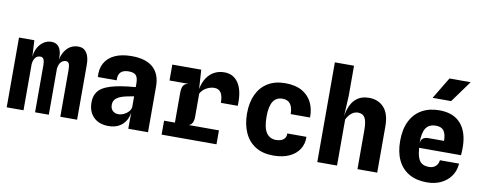

<svg xmlns="http://www.w3.org/2000/svg" viewBox="-67 -1141 3734 1480"><g transform="rotate(10 1800.0 -401.5)"><path d="M27.5 0V-546H147.5L156.5 -385L153.5 -411.5Q159.5 -479 195.8 -518Q232 -557 281 -557Q306 -557 324.5 -544.5Q343 -532 352.8 -503.5Q362.5 -475 359.5 -427L357 -375V0H249.5V-368.5Q249.5 -398 242 -414Q234.5 -430 216 -430Q191.5 -430 177 -412.2Q162.5 -394.5 159 -362V0ZM447 0V-368.5Q447 -398 440.2 -414Q433.5 -430 415 -430Q394.5 -430 378.5 -414.2Q362.5 -398.5 357 -362L336 -355L354.5 -394Q360.5 -468.5 396.8 -512.8Q433 -557 492 -557Q534 -557 556.2 -523.5Q578.5 -490 578.5 -430.5V0Z M824.5 6Q749.5 6 707 -36.5Q664.5 -79 664.5 -151Q664.5 -213.5 701.8 -249.8Q739 -286 826.5 -305Q845.5 -309 867.5 -312.8Q889.5 -316.5 917.2 -319.8Q945 -323 980 -326V-354Q980 -398.5 964 -417.2Q948 -436 905.5 -436Q864.5 -436 844 -415.8Q823.5 -395.5 826 -352H679Q673.5 -415 698.8 -460.8Q724 -506.5 777.2 -531.2Q830.5 -556 909 -556Q1020.5 -556 1077 -505.2Q1133.5 -454.5 1133.5 -357V0H979L980 -127.5Q973.5 -84 952.5 -54.2Q931.5 -24.5 899 -9.2Q866.5 6 824.5 6ZM883.5 -97Q905 -97 926 -106.8Q947 -116.5 961.8 -132.5Q976.5 -148.5 980 -168V-254Q967.5 -251.5 954 -249Q940.5 -246.5 929 -244.2Q917.5 -242 910 -240Q867 -229.5 844.2 -211Q821.5 -192.5 821.5 -159.5Q821.5 -129.5 839.5 -113.2Q857.5 -97 883.5 -97Z M1240 0V-109H1669.5V0ZM1227.5 -421.5V-546H1426.5V-421.5ZM1325 -10V-339.5Q1325 -380 1336.5 -398.8Q1348 -417.5 1378 -421.5L1325 -454V-546H1454L1463.5 -396.5Q1473.5 -448.5 1497.2 -484.2Q1521 -520 1556 -538.5Q1591 -557 1634 -557Q1707 -557 1745.8 -496.2Q1784.5 -435.5 1779.5 -320.5H1647.5Q1647 -375.5 1629.5 -400.5Q1612 -425.5 1579.5 -425.5Q1546 -425.5 1515.8 -408Q1485.5 -390.5 1470.5 -362V-180.5Q1470.5 -151 1460.8 -132.5Q1451 -114 1432.5 -109L1470.5 -82L1472 -10Z M2114.5 9.5Q2031 9.5 1974.2 -26.2Q1917.5 -62 1888.8 -126.2Q1860 -190.5 1860 -275.5Q1860 -362.5 1889.8 -425.2Q1919.5 -488 1975.8 -522Q2032 -556 2111 -556Q2191.5 -556 2243.2 -526.2Q2295 -496.5 2320 -445.2Q2345 -394 2344 -328.5H2192.5Q2192 -356 2186.5 -376Q2181 -396 2170.8 -409Q2160.5 -422 2145.5 -428.2Q2130.5 -434.5 2111 -434.5Q2061 -434.5 2036.8 -395.8Q2012.5 -357 2012.5 -278Q2012.5 -190.5 2039 -151.5Q2065.5 -112.5 2115.5 -112.5Q2135 -112.5 2153 -118.5Q2171 -124.5 2182.2 -138.8Q2193.5 -153 2192.5 -177H2342.5Q2344 -121.5 2317 -79.5Q2290 -37.5 2238.5 -14Q2187 9.5 2114.5 9.5Z M2458.5 0V-780.5H2608.5V-545.5L2600.5 -390L2605 -346L2600 -381.5Q2606 -426.5 2623.8 -466.8Q2641.5 -507 2676.5 -532Q2711.5 -557 2767.5 -557Q2839 -557 2883.2 -508.8Q2927.5 -460.5 2927.5 -361.5V0H2773V-303.5Q2773 -372 2756.8 -401Q2740.5 -430 2702 -430Q2674.5 -430 2651 -410.8Q2627.5 -391.5 2613 -360.5V0Z M3316.5 7.5Q3234.5 7.5 3177 -25.5Q3119.5 -58.5 3089.2 -121Q3059 -183.5 3059 -272Q3059 -364.5 3091 -428Q3123 -491.5 3181 -524Q3239 -556.5 3316.5 -556.5Q3428.5 -556.5 3485.8 -490.2Q3543 -424 3543 -303Q3543 -289.5 3542.2 -275Q3541.5 -260.5 3540.5 -244.5H3212.5Q3216 -198.5 3226.2 -169.2Q3236.5 -140 3257.2 -126.2Q3278 -112.5 3312.5 -112.5Q3343.5 -112.5 3363.5 -130Q3383.5 -147.5 3387 -178H3537Q3533 -122 3503.8 -80.2Q3474.5 -38.5 3426.5 -15.5Q3378.5 7.5 3316.5 7.5ZM3209.5 -280.5Q3213.5 -310 3229.8 -320.2Q3246 -330.5 3271.5 -330.5H3392.5Q3392 -383 3373.2 -409Q3354.5 -435 3311 -435Q3258 -435 3233.2 -398.8Q3208.5 -362.5 3209.5 -280.5ZM3248 -642 3350 -811.5H3516L3393 -642Z"/></g></svg>

Font: Spline Sans Mono
Style: Bold
Weight: 700
Designer: Eben Sorkin, Mirko Velimirovic
Foundry: Sorkin Type
Version: Version 1.004